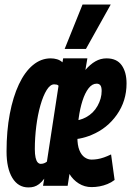

<svg xmlns="http://www.w3.org/2000/svg" viewBox="-20 -809 573 839"><path d="M104.2 10Q59.2 10 33.9 -31.7Q8.6 -73.4 8.6 -147.2Q8.6 -237 22.8 -311.5Q37 -386 62.6 -440.5Q88.2 -495 123.7 -524.5Q159.2 -554 201.4 -554Q216 -554 229.2 -550.1Q242.4 -546.2 253 -536.6L256 -554H361.8L353.2 -503.4Q374 -527.8 396.8 -540.9Q419.6 -554 445.6 -554Q490.2 -554 511.6 -524Q533 -494 533 -444.4Q533 -367.8 490.7 -307.7Q448.4 -247.6 380.2 -219.4Q355.4 -208.8 327.6 -203.4Q299.8 -198 271.2 -197.2L291.8 -280.2Q310.8 -281 326.6 -285.1Q342.4 -289.2 356 -296.6Q388.4 -314.2 406.3 -346.4Q424.2 -378.6 424.2 -411.4Q424.2 -429 418.6 -436.2Q413 -443.4 402.4 -443.4Q382.6 -443.4 366.9 -423Q351.2 -402.6 340.3 -368.4Q329.4 -334.2 323.8 -292.6Q318.2 -251 318.2 -208.2Q318.2 -174.4 326.8 -153Q335.4 -131.6 349.7 -121.6Q364 -111.6 380.2 -111.6Q392.6 -111.6 406.2 -113.8Q419.8 -116 434.5 -121.2Q449.2 -126.4 465.4 -134.2L480.8 -22.6Q466.2 -11.4 449.3 -4.6Q432.4 2.2 414.9 5.4Q397.4 8.6 380 8.6Q349.6 8.6 324.3 -7.2Q299 -23 283.6 -48.8L275.6 3H168L173.4 -28.2Q161.8 -12.8 150.8 -4.6Q139.8 3.6 128.7 6.8Q117.6 10 104.2 10ZM158.2 -93Q165.4 -93 172.3 -95.5Q179.2 -98 185 -102.8L235.8 -434.4Q232.6 -438.2 227.5 -439.3Q222.4 -440.4 216.6 -440.4Q199.4 -440.4 184 -415.6Q168.6 -390.8 156.7 -349.2Q144.8 -307.6 138.5 -257.4Q132.2 -207.2 132.2 -157.4Q132.2 -135.2 135.4 -120.6Q138.6 -106 144.6 -99.5Q150.6 -93 158.2 -93ZM262.6 -595.3 340.7 -789.3H463.9L355.6 -595.3Z"/></svg>

Font: Georama
Style: Italic
Weight: 400
Width: 2
Italic angle: -9°
Designer: Jean-Baptiste Levee
Foundry: Production Type
Version: Version 1.000